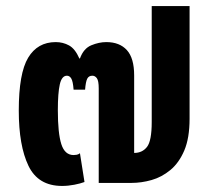

<svg xmlns="http://www.w3.org/2000/svg" viewBox="-20 -604 694 634"><path d="M223 -308Q221 -335 215.5 -344.5Q210 -354 201 -354Q184 -354 177.5 -325.5Q171 -297 171 -240Q171 -164 182.5 -128Q194 -92 223 -92Q228 -92 233.5 -93Q239 -94 244 -98L259 -3Q246 2 225.5 6Q205 10 185 10Q106 10 74 -56.5Q42 -123 42 -239Q42 -362 73 -413.5Q104 -465 164 -465Q188 -465 208 -454Q228 -443 242 -411H244Q256 -444 281.5 -454.5Q307 -465 331 -465Q375 -465 399 -438.5Q423 -412 423 -355V-99Q450 -99 465.5 -119Q481 -139 481 -201V-584H606V-212Q606 -148 588.5 -107Q571 -66 542.5 -42.5Q514 -19 480.5 -9.5Q447 0 414 0H306V-312Q306 -337 300 -345.5Q294 -354 285 -354Q273 -354 268 -344Q263 -334 261 -308Z"/></svg>

Font: Noto Sans Thai Cond
Style: Bold
Weight: 700
Width: 3
Designer: Monotype Design Team
Foundry: Monotype Imaging Inc.
Version: Version 2.002; ttfautohint (v1.8.4.7-5d5b)